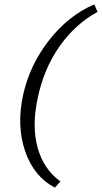

<svg xmlns="http://www.w3.org/2000/svg" viewBox="-20 -732 464 874"><path d="M230 122Q134 72 94.5 -43.5Q55 -159 85 -299Q115 -436 203.5 -549Q292 -662 409 -712L424 -678Q322 -622 251 -521Q180 -420 152 -287Q124 -159 151 -60.5Q178 38 255 94Z"/></svg>

Font: EauTestInfant
Style: Italic
Weight: 400
Italic angle: -12°
Designer: Christian Thalmann (Catharsis Fonts)
Version: Version 0.001;PS 000.001;hotconv 1.0.88;makeotf.lib2.5.64775